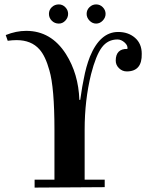

<svg xmlns="http://www.w3.org/2000/svg" viewBox="-20 -846 663 871"><path d="M373 -783Q373 -801 386 -813.5Q399 -826 416 -826Q434 -826 446.5 -813Q459 -800 459 -783Q459 -766 446 -752.5Q433 -739 416 -739Q399 -739 386 -752.5Q373 -766 373 -783ZM247 -739Q228 -739 215 -752Q202 -765 202 -783Q202 -801 215 -813.5Q228 -826 247 -826Q264 -826 276.5 -813Q289 -800 289 -783Q289 -766 276.5 -752.5Q264 -739 247 -739ZM623 -602Q625 -522 555 -522Q535 -522 520 -536.5Q505 -551 505 -571Q505 -598 518.5 -611.5Q532 -625 558 -624Q561 -639 545.5 -653Q530 -667 513 -667Q469 -667 442 -631Q415 -595 393 -509Q364 -391 364 -258V-31H455V3L137 5V-31H227V-257Q227 -449 204 -527Q186 -592 159 -622Q122 -664 55 -664Q36 -664 15 -661L6 -687Q53 -706 99 -706Q212 -706 279 -601Q336 -511 340 -393H344Q354 -463 360 -488Q370 -543 388 -589Q434 -701 516 -701Q562 -701 592.5 -674.5Q623 -648 623 -602Z"/></svg>

Font: GFS Didot Classic
Style: Regular
Weight: 400
Designer: George D. Matthiopoulos
Foundry: George D. Matthiopoulos
Version: Version 1.000